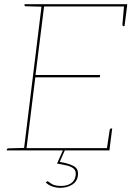

<svg xmlns="http://www.w3.org/2000/svg" viewBox="-20 -720 629 919"><path d="M94 0 180 -700H589L588 -689H191L150 -361H459L458 -350H149L107 -11H505L504 0ZM491 -5 505 -98Q505 -100 507 -102.5Q509 -105 511 -105H517L505 -11ZM574 -695 588 -689 576 -595H570Q568 -595 567 -597.5Q566 -600 566 -602ZM183 -700 180 -688 104 -690Q101 -690 99 -691.5Q97 -693 97 -695L98 -700ZM12 0 13 -5Q13 -7 15.5 -8.5Q18 -10 20 -10L97 -12V0ZM268 179Q248 179 229 172Q210 165 199 153L203 150Q207 146 211 149Q227 162 240 166Q253 170 272 170Q302 170 320.5 157Q339 144 342 120Q345 98 333 87.5Q321 77 299.5 72Q278 67 253 63L281 0H290L266 55Q305 61 331 74Q357 87 353 119Q350 148 326 163.5Q302 179 268 179Z"/></svg>

Font: Aleo Thin
Style: Italic
Weight: 250
Italic angle: -7°
Designer: Alessio Laiso
Foundry: Alessio Laiso
Version: Version 2.001;gftools[0.9.29]